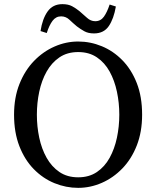

<svg xmlns="http://www.w3.org/2000/svg" viewBox="-20 -883 747 918"><path d="M173.8 -734.5Q182.7 -793 207.6 -828.1Q232.5 -863.2 278.4 -863.2Q306.1 -863.2 324.6 -853.3Q343 -843.4 360 -829.6Q378.8 -813.9 396.2 -797.7Q413.7 -781.6 435.5 -781.6Q461.3 -781.6 476.8 -803.2Q492.3 -824.9 504.2 -861.3L534 -851.9Q524 -793.4 500.2 -758.3Q476.3 -723.2 429.5 -723.2Q401.8 -723.2 383.2 -733.6Q364.6 -744 347.7 -756.8Q328.9 -772.5 312 -788.6Q295 -804.8 272.2 -804.8Q247.3 -804.8 231.3 -783.6Q215.4 -762.5 203.5 -725.1ZM156.3 -334.6Q156.3 -278.3 167.6 -224.8Q178.9 -171.4 202.9 -128.6Q227 -85.8 264.3 -60.5Q301.7 -35.2 353.8 -35.2Q406 -35.2 443.3 -60.5Q480.7 -85.8 504.3 -128.6Q527.8 -171.4 539.1 -224.8Q550.4 -278.3 550.4 -334.6Q550.4 -391 539.1 -444.4Q527.8 -497.9 504.3 -540.7Q480.7 -583.5 443.3 -608.8Q406 -634.1 353.8 -634.1Q301.7 -634.1 264.3 -608.8Q227 -583.5 202.9 -540.7Q178.9 -497.9 167.6 -444.4Q156.3 -391 156.3 -334.6ZM353.8 -684.5Q412 -684.5 466.7 -662Q521.3 -639.6 564.9 -595.2Q608.5 -550.7 634 -485.7Q659.5 -420.7 659.5 -334.6Q659.5 -252.4 634 -187.4Q608.5 -122.4 564.9 -77.5Q521.3 -32.5 466.7 -8.7Q412 15.2 353.8 15.2Q295.6 15.2 240.5 -7.2Q185.4 -29.7 141.8 -74.1Q98.2 -118.5 72.7 -184Q47.2 -249.5 47.2 -334.6Q47.2 -416.9 73.2 -481.9Q99.2 -546.9 142.8 -591.8Q186.3 -636.7 241 -660.6Q295.6 -684.5 353.8 -684.5Z"/></svg>

Font: Adobe Variable Font Prototype
Style: Regular
Weight: 389
Designer: Frank Grießhammer
Foundry: Adobe
Version: Version 1.004;hotconv 1.0.113;makeotfexe 2.5.65598